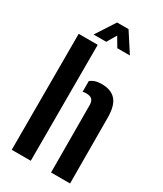

<svg xmlns="http://www.w3.org/2000/svg" viewBox="-237 -1060 973 1147"><g transform="rotate(30 249.5 -486.5)"><path d="M49.6 0V-800H180.9V0ZM320.9 0 319.2 -463.9Q319.2 -490.3 306.8 -502.5Q294.3 -514.8 266.3 -514.8Q253.8 -514.8 242.9 -511.9V-586.1Q257 -597.5 275.6 -603.4Q294.1 -609.2 320.4 -609.2Q384.3 -609.2 417.1 -572.9Q449.9 -536.7 450.3 -453L451.9 0ZM128.7 -840.9 214.4 -973.3H293.4L379.2 -840.9H292.3L254 -905.7L215.7 -840.9Z"/></g></svg>

Font: Big Shoulders Stencil Text SC Thin
Style: Regular
Weight: 100
Designer: Patric King
Foundry: XO Type Co
Version: Version 2.001